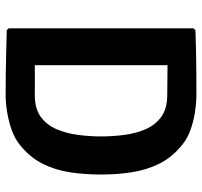

<svg xmlns="http://www.w3.org/2000/svg" viewBox="-38 -690 734 698"><g transform="rotate(90 329.0 -341.0)"><path d="M614.5 -341.5Q614.5 -283 606.5 -229.2Q598.5 -175.5 575.2 -128.8Q552 -82 505 -45Q482.5 -27 451 -16Q419.5 -5 386.5 0.2Q353.5 5.5 326 5.5Q284.5 5.5 247 5Q209.5 4.5 171.5 3.5Q133.5 2.5 90 1.5L83 -5.5V-677.5L90 -684.5Q133 -686 171 -686.8Q209 -687.5 246.8 -687.8Q284.5 -688 326 -688Q353.5 -688 386.8 -683Q420 -678 451.5 -666.8Q483 -655.5 505 -637.5Q551.5 -600.5 574.8 -553.8Q598 -507 606.2 -453.2Q614.5 -399.5 614.5 -341.5ZM476 -341.5Q476 -383 470.5 -425.5Q465 -468 449.8 -503.2Q434.5 -538.5 404.8 -560.2Q375 -582 326 -582Q297.5 -582 272.2 -582.5Q247 -583 217 -583V-100.5Q247 -101 272.2 -100.8Q297.5 -100.5 326 -100.5Q375 -100.5 404.8 -122.2Q434.5 -144 449.8 -179.8Q465 -215.5 470.5 -258Q476 -300.5 476 -341.5Z"/></g></svg>

Font: Signika SemiBold
Style: Regular
Weight: 600
Designer: Anna Giedry
Foundry: Anna Giedry
Version: Version 2.001